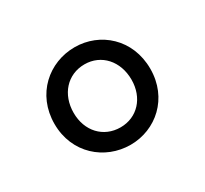

<svg xmlns="http://www.w3.org/2000/svg" viewBox="-74 -866 518 486"><g transform="rotate(-30 185.0 -622.5)"><path d="M186 -480C260 -480 325 -536 325 -622C325 -709 260 -765 186 -765C111 -765 45 -709 45 -622C45 -536 111 -480 186 -480ZM186 -531C136 -531 101 -569 101 -622C101 -676 136 -715 186 -715C235 -715 270 -676 270 -622C270 -569 235 -531 186 -531Z"/></g></svg>

Font: ChiuKong Gothic CL
Style: Regular
Weight: 400
Designer: Ryoko NISHIZUKA 西塚涼子 (kana, bopomofo & ideographs); Paul D. Hunt (Latin, Greek & Cyrillic); Sandoll Communications 산돌커뮤니
Foundry: Adobe
Version: Version 1.300